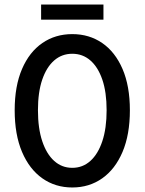

<svg xmlns="http://www.w3.org/2000/svg" viewBox="-20 -818 640 850"><path d="M300 12Q225 12 167.5 -28.5Q110 -69 77.5 -145.5Q45 -222 45 -330Q45 -437 77.5 -512.5Q110 -588 167.5 -627.5Q225 -667 300 -667Q375 -667 432.5 -627.5Q490 -588 522.5 -512.5Q555 -437 555 -330Q555 -222 522.5 -145.5Q490 -69 432.5 -28.5Q375 12 300 12ZM300 -75Q346 -75 380 -105.5Q414 -136 433 -193Q452 -250 452 -330Q452 -410 433 -465.5Q414 -521 380 -550.5Q346 -580 300 -580Q254 -580 220 -550.5Q186 -521 167 -465.5Q148 -410 148 -330Q148 -250 167 -193Q186 -136 220 -105.5Q254 -75 300 -75ZM162 -731V-798H438V-731Z"/></svg>

Font: Source Code Pro ExtraLight Medium
Style: Regular
Weight: 500
Monospace: yes
Version: Version 1.018;hotconv 1.0.116;makeotfexe 2.5.65601